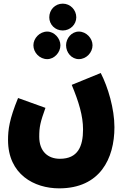

<svg xmlns="http://www.w3.org/2000/svg" viewBox="-20 -802 697 1052"><path d="M324 -635C365 -635 398 -668 398 -707C398 -748 365 -782 324 -782C281 -782 250 -748 250 -707C250 -668 281 -635 324 -635ZM239 -478C277 -478 311 -514 311 -554C311 -592 277 -629 239 -629C197 -629 163 -592 163 -554C163 -514 197 -478 239 -478ZM412 -478C453 -478 487 -514 487 -554C487 -592 453 -629 412 -629C372 -629 342 -592 342 -554C342 -514 372 -478 412 -478ZM24 -35C24 154 168 230 304 230C528 230 607 67 607 -105C607 -206 572 -324 532 -402L373 -337C412 -243 435 -167 435 -93C435 0 407 68 308 68C243 68 195 28 195 -53C195 -107 201 -133 229 -211L79 -265C31 -148 24 -91 24 -35Z"/></svg>

Font: Noto Sans Arabic UI XCn Bk
Style: Regular
Weight: 900
Width: 2
Designer: Monotype Design Team, Nadine Chahine and Nizar Qandah
Foundry: Monotype Imaging Inc.
Version: Version 2.010